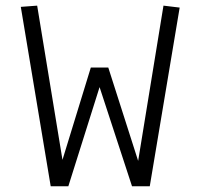

<svg xmlns="http://www.w3.org/2000/svg" viewBox="-20 -651 701 671"><path d="M157.2 0 52.7 -627 109.9 -631.3 203.1 -63.5 189.9 -64.9 297.4 -415H358.4L470.7 -64L458.5 -62.5L551.3 -631.3L607.9 -624.5L503.4 0H441.4L320.3 -370.1H335.4L218.8 0Z"/></svg>

Font: Anaheim
Style: Regular
Weight: 400
Designer: Vernon Adams
Foundry: Vernon Adams
Version: Version 2.001